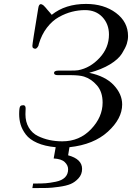

<svg xmlns="http://www.w3.org/2000/svg" viewBox="-20 -725 669 973"><path d="M77.1 -147Q77.1 -180.2 83 -187Q87.9 -191.9 98.1 -191.9Q110.4 -191.9 109.9 -173.8Q109.9 -170.9 109.4 -161.4Q108.9 -151.9 108.9 -146Q108.9 -106.9 126 -78.4Q143.1 -49.8 171.6 -35.9Q200.2 -22 230.7 -15.4Q261.2 -8.8 295.9 -8.8Q382.8 -8.8 441.4 -70.3Q500 -131.8 500 -205.1Q500 -259.3 471.4 -292.2Q442.9 -325.2 405.8 -336.9Q383.8 -343.8 339.8 -344.2H272.9Q253.9 -344.2 253.9 -355Q253.9 -367.2 276.9 -367.2H331.1Q366.2 -367.2 376 -369.1Q437 -380.4 484.6 -431.6Q532.2 -482.9 532.2 -549.8Q532.2 -603 499 -638.4Q465.8 -673.8 411.1 -673.8Q377.9 -673.8 345 -665.5Q312 -657.2 278.6 -638.7Q245.1 -620.1 218 -585Q190.9 -549.8 176.8 -502Q176.8 -500 175.3 -495.1Q173.8 -490.2 168.9 -484.1Q164.1 -478 158.2 -478Q154.3 -478 148.9 -481Q144 -483.9 144 -492.2Q144 -503.4 173.8 -683.1Q176.8 -704.1 187 -704.1Q189 -704.1 190.9 -703.1Q192.9 -702.1 196 -700.7Q199.2 -699.2 201.2 -697Q203.1 -694.8 206.5 -691.4Q210 -688 212.4 -685.1Q214.8 -682.1 219 -677Q223.1 -671.9 226.1 -668.9Q229 -666 233.9 -659.9Q238.8 -653.8 242.2 -649.9Q311 -705.1 416 -705.1Q506.8 -705.1 567.9 -659.4Q628.9 -613.8 628.9 -542Q628.9 -522.9 622.6 -502.9Q616.2 -482.9 598.1 -453.9Q580.1 -424.8 537.6 -398.9Q495.1 -373 432.1 -356Q514.2 -338.9 556.6 -293.5Q599.1 -248 599.1 -195.8Q599.1 -124 527.1 -58.1Q455.1 7.8 332 21L325.2 62Q396 81.1 396 130.9Q396 158.7 377.9 178.5Q359.9 198.2 337.9 207.5Q315.9 216.8 278.1 221.9Q240.2 227.1 219.7 227.5Q199.2 228 165 228H144L147.9 205.1H159.2Q191.4 205.1 211.7 203.6Q231.9 202.1 262.5 196Q293 189.9 309.1 174.1Q325.2 158.2 325.2 132.8Q325.2 112.8 308.1 96.4Q291 80.1 252 78.1L262.2 21Q207 16.1 168.5 -1Q129.9 -18.1 110.8 -43.5Q91.8 -68.8 84.5 -94Q77.1 -119.1 77.1 -147Z"/></svg>

Font: CMU Serif Extra
Style: RomanSlanted
Weight: 500
Italic angle: -9.46001°
Version: Version 0.7.0